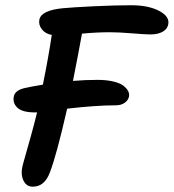

<svg xmlns="http://www.w3.org/2000/svg" viewBox="-20 -679 657 726"><path d="M104 26.9Q80.6 26.9 69.3 4.9Q58.1 -17.1 64 -45.9Q65.9 -55.7 74.7 -86.2Q83.5 -116.7 96.7 -164.1Q109.9 -211.4 120.1 -253.9H112.8Q64.9 -253.9 46.1 -271.5Q27.3 -289.1 32.2 -314Q36.6 -337.9 74.2 -346.2Q97.7 -351.6 142.1 -358.9Q163.6 -464.4 175.8 -546.9Q151.4 -551.3 138.2 -568.4Q125 -585.4 128.9 -605Q136.2 -640.1 217.8 -647.9Q253.9 -651.4 334.2 -655.3Q414.6 -659.2 476.1 -659.2Q541 -659.2 581.5 -637.9Q622.1 -616.7 616.2 -586.9Q612.8 -568.8 594.7 -558.8Q576.7 -548.8 548.8 -548.8Q529.3 -548.8 479.2 -553Q429.2 -557.1 394 -557.1Q346.7 -557.1 290 -551.8Q275.9 -473.6 255.9 -373Q301.3 -377 348.1 -377Q382.8 -377 408.4 -370.8Q434.1 -364.7 446.8 -354.7Q459.5 -344.7 464.6 -334.5Q469.7 -324.2 467.8 -314Q464.8 -299.8 451.4 -290.3Q438 -280.8 418 -280.8Q343.8 -280.8 233.9 -268.1Q193.4 -90.8 168.9 -27.8Q148.9 26.9 104 26.9Z"/></svg>

Font: Shantell Sans Irregular Bouncy
Style: Italic
Weight: 500
Italic angle: -11.31°
Designer: Stephen Nixon, Anya Danilova, Shantell Martin
Foundry: Arrow Type
Version: Version 1.006;[9816181b4]